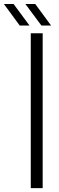

<svg xmlns="http://www.w3.org/2000/svg" viewBox="-95 -972 305 992"><path d="M64 0V-800H125.5V0ZM7 -840 -75 -951.5H-25L57.5 -840ZM119 -840 36 -951.5H87L169 -840Z"/></svg>

Font: Big Shoulders Stencil Text Thin Light
Style: Regular
Weight: 300
Version: Version 2.001